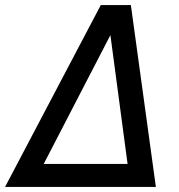

<svg xmlns="http://www.w3.org/2000/svg" viewBox="-46 -740 708 760"><path d="M353 -720H472L571 0H-26ZM127 -91H459L391 -601Z"/></svg>

Font: Kufam Medium
Style: Italic
Weight: 500
Italic angle: -11°
Designer: Artur Schmal
Foundry: Original Type
Version: Version 1.301; ttfautohint (v1.8.3)